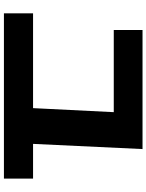

<svg xmlns="http://www.w3.org/2000/svg" viewBox="96 -843 746 978"><g transform="rotate(90 469.0 -354.0)"><path d="M47.9 -149.4H530.8L551.3 -560.5H132.8V-707H739.3L712.9 -149.4H889.6V-1H47.9Z"/></g></svg>

Font: Pretendard JP Black
Style: Regular
Weight: 900
Designer: Base glyphs from Inter by Rasmus Andersson; Hangeul glyphs from Noto Sans CJK(Source Han Sans) by Jang Soo-young and Kan
Foundry: Kil Hyung-jin
Version: Version 1.309